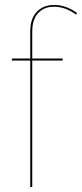

<svg xmlns="http://www.w3.org/2000/svg" viewBox="-20 -754 330 774"><path d="M110 -627V-518H233L232 -510H110V0H102V-510H28V-518H102V-628Q102 -679 128.5 -706.5Q155 -734 198 -734Q246 -734 290 -702L287 -695Q243 -727 198 -727Q158 -727 134 -701.5Q110 -676 110 -627Z"/></svg>

Font: Fira Sans Compressed Eight
Style: Regular
Weight: 100
Width: 1
Designer: bBox Type GmbH & Carrois Corporate GbR & Edenspiekermann AG
Foundry: bBox Type GmbH & Carrois Corporate GbR & Edenspiekermann AG
Version: Version 4.301